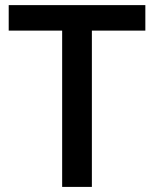

<svg xmlns="http://www.w3.org/2000/svg" viewBox="-20 -734 606 754"><path d="M340.8 0H224.1V-613.8H14.2V-713.9H550.8V-613.8H340.8Z"/></svg>

Font: f1_58959          
Style: Regular
Weight: 600
Foundry: Ascender Corporation
Version: Version 1.10